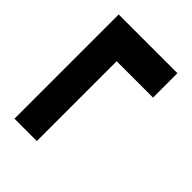

<svg xmlns="http://www.w3.org/2000/svg" viewBox="-48 -689 846 846"><g transform="rotate(-45 375.0 -266.0)"><path d="M547.7 -310H50.3V-449.4H699.7V-83.4H547.7Z"/></g></svg>

Font: Martian Mono Custom sWd Rg
Style: Regular
Weight: 400
Width: 6
Monospace: yes
Designer: Alex Havermale
Foundry: Evil Martians
Version: Version 1.000